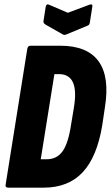

<svg xmlns="http://www.w3.org/2000/svg" viewBox="-20 -866 511 886"><path d="M19 0Q3 0 6 -14L106 -641Q109 -655 120 -655H258Q383 -655 435 -583Q487 -511 464 -370L452 -289Q428 -142 361.5 -71Q295 0 181 0ZM168 -131H195Q242 -131 268.5 -167.5Q295 -204 308 -291L321 -369Q334 -448 316.5 -486Q299 -524 252 -524H231ZM392 -844Q409 -850 406 -835L395 -765Q394 -758 392 -754Q390 -750 385 -748L286 -707Q277 -703 270 -707L191 -752Q178 -759 181 -771L191 -835Q194 -850 207 -844L293 -807Z"/></svg>

Font: Sofia Sans Extra Condensed Black
Style: Italic
Weight: 900
Italic angle: -9°
Version: Version 4.100